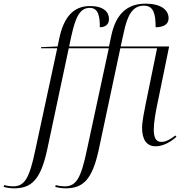

<svg xmlns="http://www.w3.org/2000/svg" viewBox="-157 -790 999 1050"><path d="M-81 240C15 240 66 194 102 24L219 -526H438L318 31C286 184 260 229 197 229C181 229 160 226 148 222L145 232C159 236 181 240 201 240C297 240 348 194 384 24L501 -526H702L640 -223C632 -183 620 -125 620 -91C620 -25 646 10 694 10C738 10 779 -16 808 -42L802 -49C775 -28 750 -14 725 -14C694 -14 684 -41 684 -81C684 -121 695 -180 701 -209L768 -536H503L520 -613C540 -709 569 -759 630 -759C683 -759 694 -714 694 -641C739 -641 765 -658 765 -690C765 -736 723 -770 639 -770C533 -770 477 -707 453 -601L439 -536H221L233 -592C256 -697 280 -747 334 -747C382 -747 389 -698 389 -641C421 -641 439 -658 439 -686C439 -724 410 -757 335 -757C243 -757 191 -694 167 -579L158 -536L68 -532L67 -526H156L36 31C4 184 -22 229 -85 229C-101 229 -122 226 -134 222L-137 232C-123 236 -101 240 -81 240Z"/></svg>

Font: Noto Serif Display Light
Style: Italic
Weight: 300
Italic angle: -12°
Designer: Monotype Design Team
Foundry: Monotype Imaging Inc.
Version: Version 2.009